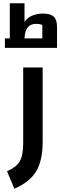

<svg xmlns="http://www.w3.org/2000/svg" viewBox="-20 -883 369 1175"><path d="M23 165Q63 147 84 126Q105 105 113.5 72.5Q122 40 122 -14V-470H241V-14Q241 99 201.5 165Q162 231 68 272ZM329 -718V-590H10V-648H40V-863H130V-748Q145 -773 175 -786.5Q205 -800 243 -800Q288 -800 308.5 -781.5Q329 -763 329 -718ZM239 -648V-730Q223 -737 201 -737Q166 -737 149 -714.5Q132 -692 130 -648Z"/></svg>

Font: Changa SemiBold
Style: Regular
Weight: 600
Designer: Eduardo Rodriguez Tunni
Foundry: Eduardo Rodriguez Tunni
Version: Version 2.002; ttfautohint (v1.5) -l 8 -r 50 -G 150 -x 14 -H